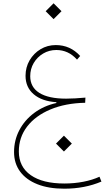

<svg xmlns="http://www.w3.org/2000/svg" viewBox="-20 -806 633 1160"><path d="M318.4 61.5 366.2 109.4 414.1 61.5 366.2 13.7ZM464.4 -467.8Q404.8 -533.7 316.9 -533.7Q266.6 -533.7 225.1 -508.8Q183.6 -483.9 158.9 -441.7Q134.3 -399.4 134.3 -348.1Q134.3 -278.8 183.6 -236.6Q232.9 -194.3 320.8 -188.5L320.3 -183.6Q243.7 -166.5 186 -123.3Q128.4 -80.1 96.7 -19.3Q64.9 41.5 64.9 112.3Q64.9 181.2 101.6 230.7Q138.2 280.3 206.1 307.1Q273.9 334 368.2 334Q491.7 334 592.8 291L581.1 261.7Q539.1 281.2 483.9 292Q428.7 302.7 368.7 302.7Q237.8 302.7 165.8 252.2Q93.8 201.7 93.8 108.9Q93.8 23.9 143.8 -41.3Q193.8 -106.4 284.2 -144.5Q374.5 -182.6 494.6 -185.1L496.1 -216.3Q464.8 -213.4 434.3 -211.7Q403.8 -210 379.4 -210Q273.4 -210 218 -244.6Q162.6 -279.3 162.6 -345.7Q162.6 -389.6 183.8 -425.5Q205.1 -461.4 241 -482.7Q276.9 -503.9 320.3 -503.9Q356.4 -503.9 387.5 -489.7Q418.5 -475.6 445.3 -445.8ZM255.9 -738.3 303.7 -690.4 351.6 -738.3 303.7 -786.1Z"/></svg>

Font: Estedad-FD VF
Style: Regular
Weight: 100
Designer: Amin Abedi
Version: Version 7.3